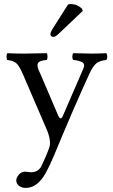

<svg xmlns="http://www.w3.org/2000/svg" viewBox="-20 -693 555 945"><path d="M314.9 -670.9Q320.8 -672.9 329.1 -672.9Q359.9 -672.9 383.8 -649.9L387.2 -639.2L272 -529.8Q252.9 -510.7 242.2 -511.2Q237.3 -511.2 232.7 -515.1Q228 -519 228 -523.9Q228 -533.7 239.3 -551.8ZM204.1 160.2Q163.1 231.9 106.9 231.9Q86.9 231.9 73.5 221.4Q60.1 210.9 60.1 194.8Q60.1 181.6 72.5 166.7Q85 151.9 104 151.9Q108.9 151.9 117.4 153.3Q126 154.8 132.8 154.8Q167 154.8 183.1 126Q207 77.1 222.2 34.2Q234.4 0 208 -60.1L94.7 -323.2Q75.7 -367.7 61.3 -380.9Q46.9 -394 16.1 -397.9Q12.2 -401.9 12.2 -413.8Q12.2 -425.8 16.1 -431.2Q56.2 -429.2 97.2 -429.2Q136.2 -429.2 210 -431.2Q213.9 -426.3 213.9 -414.1Q213.9 -401.9 210 -397.9Q170.9 -395 165.8 -379.6Q160.6 -364.3 177.2 -333L266.1 -125Q278.3 -96.7 290 -124L389.2 -353Q400.4 -377 385.7 -386Q371.1 -395 340.8 -397.9Q335.9 -401.9 335.9 -413.8Q335.9 -425.8 340.8 -431.2Q400.9 -429.2 431.9 -429.2Q462.9 -429.2 502.9 -431.2Q507.8 -426.3 507.8 -414.1Q507.8 -401.9 502.9 -397.9Q468.8 -394 453.4 -380.6Q438 -367.2 421.9 -334Q348.6 -175.8 245.1 74.2Q224.1 124 204.1 160.2Z"/></svg>

Font: Linux Libertine O
Style: Regular
Weight: 400
Designer: Philipp H. Poll
Foundry: Philipp H. Poll
Version: Version 5.3.0